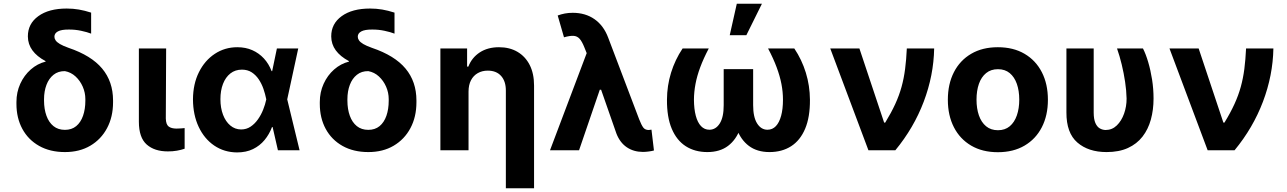

<svg xmlns="http://www.w3.org/2000/svg" viewBox="-20 -806 6904 1030"><path d="M129.5 -610.5Q129.2 -678.5 185.5 -719.3Q241.8 -760.2 337.7 -760.2Q372 -760.2 403.1 -754.8Q434.3 -749.5 468.9 -738.3V-625.6Q447.8 -633.9 415.4 -640.8Q383 -647.8 349.2 -647.5Q309.7 -647.8 290.6 -637.5Q271.6 -627.2 271.9 -608.6Q271.9 -599.1 278.4 -589.4Q285 -579.6 301.6 -569.7Q318.2 -559.9 347.7 -549.4Q469.6 -508.2 528 -438.2Q586.4 -368.2 586.5 -267V-257.2Q586.4 -179 554.4 -118.8Q522.5 -58.6 464.6 -24.4Q406.7 9.8 328.3 9.8Q248.7 9.8 190.1 -23.2Q131.4 -56.2 99.8 -114.7Q68.2 -173.1 68.2 -249V-258.8Q68.2 -311.3 88.7 -356.5Q109.3 -401.8 145 -433.2Q180.7 -464.6 225 -475.6L223.8 -478.5Q177.9 -503 153.9 -535.9Q129.8 -568.8 129.5 -610.5ZM216.2 -274V-266Q216.4 -220.5 229.2 -185.1Q241.9 -149.6 266.8 -129.5Q291.7 -109.4 328.3 -109.4Q364.5 -109.4 388.7 -129.3Q413 -149.3 425.4 -184.8Q437.9 -220.2 437.9 -266V-274Q437.9 -308.9 423.9 -341Q409.9 -373 385.3 -395.8Q360.6 -418.5 328.3 -424.4Q292.3 -424.9 267.2 -404.9Q242.2 -385 229.3 -350.8Q216.4 -316.7 216.2 -274Z M725 -545.9H871.3L869.5 -170.5Q870.3 -138.3 884.9 -127.2Q899.5 -116.2 927.3 -116.2Q941.5 -116.2 951.9 -117.2Q962.2 -118.2 970.5 -118.9V-8.2Q951.9 -1.6 928.8 2.4Q905.8 6.4 880.5 6.2Q809.1 6.4 767.1 -30.6Q725.1 -67.6 725 -152.9Z M1251.2 11.7Q1182.5 11 1129.3 -25.1Q1076.1 -61.3 1045.9 -125.3Q1015.7 -189.4 1015.2 -272.5Q1015.7 -355.9 1047.2 -418.8Q1078.6 -481.8 1132.5 -517.3Q1186.3 -552.7 1253.1 -552.7Q1297.6 -552.7 1333.4 -536.9Q1369.2 -521.1 1395.7 -492.4Q1422.1 -463.7 1437.1 -424.4H1483.2L1520.5 -274.4L1587.1 0H1470.9L1408.2 -274.4Q1402.8 -301.5 1393.3 -329.2Q1383.7 -356.8 1368.2 -380.1Q1352.7 -403.3 1330.5 -417.9Q1308.2 -432.4 1277.7 -432.4Q1241.8 -432.4 1216 -412.1Q1190.1 -391.7 1176.3 -356Q1162.5 -320.3 1162.5 -273.8Q1162.5 -227.1 1176.5 -190.3Q1190.5 -153.6 1215.6 -132.7Q1240.6 -111.7 1273.4 -111.5Q1301.9 -111.5 1324.4 -126.6Q1346.9 -141.7 1363.8 -165.8Q1380.8 -189.9 1391.8 -217.9Q1402.9 -245.8 1408.2 -271.5L1465.4 -545.9H1579.9L1520.5 -271.5L1483.2 -124.2H1439.1Q1424.6 -85.5 1399.2 -54.8Q1373.8 -24 1337.2 -6.2Q1300.6 11.7 1251.2 11.7Z M1756.9 -610.5Q1756.6 -678.5 1812.9 -719.3Q1869.2 -760.2 1965.1 -760.2Q1999.4 -760.2 2030.6 -754.8Q2061.7 -749.5 2096.4 -738.3V-625.6Q2075.2 -633.9 2042.8 -640.8Q2010.4 -647.8 1976.7 -647.5Q1937.1 -647.8 1918.1 -637.5Q1899 -627.2 1899.3 -608.6Q1899.3 -599.1 1905.9 -589.4Q1912.4 -579.6 1929 -569.7Q1945.6 -559.9 1975.1 -549.4Q2097.1 -508.2 2155.5 -438.2Q2213.9 -368.2 2214 -267V-257.2Q2213.9 -179 2181.9 -118.8Q2149.9 -58.6 2092 -24.4Q2034.2 9.8 1955.8 9.8Q1876.2 9.8 1817.5 -23.2Q1758.9 -56.2 1727.2 -114.7Q1695.6 -173.1 1695.6 -249V-258.8Q1695.6 -311.3 1716.2 -356.5Q1736.7 -401.8 1772.4 -433.2Q1808.1 -464.6 1852.4 -475.6L1851.3 -478.5Q1805.4 -503 1781.3 -535.9Q1757.2 -568.8 1756.9 -610.5ZM1843.7 -274V-266Q1843.8 -220.5 1856.6 -185.1Q1869.3 -149.6 1894.2 -129.5Q1919.1 -109.4 1955.8 -109.4Q1991.9 -109.4 2016.2 -129.3Q2040.4 -149.3 2052.9 -184.8Q2065.3 -220.2 2065.3 -266V-274Q2065.3 -308.9 2051.3 -341Q2037.3 -373 2012.7 -395.8Q1988.1 -418.5 1955.8 -424.4Q1919.7 -424.9 1894.7 -404.9Q1869.6 -385 1856.7 -350.8Q1843.8 -316.7 1843.7 -274Z M2493.5 -315.2V0H2342.5V-545.9H2485.8V-448.8H2492.5Q2511.2 -497 2553.8 -524.9Q2596.4 -552.7 2656.9 -552.7Q2713.9 -552.7 2756.1 -527.9Q2798.3 -503.1 2821.7 -457.2Q2845 -411.2 2845 -347.3V204.1H2693.7V-320.3Q2693.7 -370.2 2668.2 -398.6Q2642.8 -427 2596.8 -427.1Q2566.6 -427.1 2543.2 -413.8Q2519.7 -400.5 2506.7 -375.6Q2493.7 -350.8 2493.5 -315.2Z M3428.6 9Q3379.2 8.8 3342.5 -16Q3305.9 -40.8 3287 -89.1L3194.8 -352.9L3134.9 -502.1L3114.6 -552.7Q3102.4 -583.2 3089.5 -597.8Q3076.6 -612.3 3057.2 -613.7Q3037.9 -615 3005.6 -605.9L2971.8 -722.9Q2990.1 -729.7 3009.9 -733.5Q3029.7 -737.3 3052.6 -737.3Q3120.4 -737.3 3169.3 -703.1Q3218.3 -668.9 3242.7 -603.9L3408.9 -166Q3421 -135.1 3430.8 -121.9Q3440.5 -108.8 3460.1 -108.6Q3468.6 -109 3474.9 -110.5L3488.2 1.2Q3478.2 4.3 3461 6.6Q3443.8 9 3428.6 9ZM2930.6 0 3147 -572.9 3241.5 -324.6H3197.6L3086.4 0Z M3641.8 -545.9H3782.2Q3753.9 -492.1 3736.4 -445Q3718.9 -397.9 3711 -355.3Q3703 -312.6 3702.7 -271.3Q3703 -221.3 3712.6 -185.1Q3722.2 -148.8 3740.7 -129.4Q3759.2 -110 3785.5 -110Q3819.9 -110 3841.3 -143.9Q3862.6 -177.8 3862.3 -242.2V-435.2H3972.7V-256.8Q3972.9 -176.2 3951 -116.2Q3929.2 -56.2 3885.4 -23.2Q3841.5 9.8 3774.6 9.8Q3708 9.8 3659 -21.5Q3610.1 -52.8 3583.7 -115.3Q3557.4 -177.7 3558 -270.9Q3558.3 -346.1 3579.9 -416Q3601.5 -485.8 3641.8 -545.9ZM4100.4 -545.9H4241.2Q4281.5 -485.8 4303 -416Q4324.5 -346.1 4325 -270.9Q4325.6 -177.7 4299.2 -115.3Q4272.8 -52.8 4223.9 -21.5Q4175 9.8 4108 9.8Q4041.6 9.8 3997.6 -23.2Q3953.6 -56.2 3931.8 -116.2Q3910 -176.2 3910 -256.8V-435.2H4020.3V-242.2Q4020.2 -177.8 4041.6 -143.9Q4062.9 -110 4097.1 -110Q4123.9 -110 4142.3 -129.4Q4160.6 -148.8 4170.5 -185.1Q4180.3 -221.3 4180.3 -271.3Q4180.3 -312.6 4172.1 -355.3Q4163.9 -397.9 4146.4 -445Q4128.9 -492.1 4100.4 -545.9ZM3894.7 -617 3932.6 -785.9H4067.4L3983.8 -617Z M4638.7 0 4434 -545.9H4590.4L4723 -148.4H4728.9Q4761.3 -201.4 4782.6 -247.9Q4803.9 -294.4 4816.5 -340.2Q4829.1 -386 4835.5 -436.1Q4842 -486.1 4844.7 -545.9H4991.4Q4988.7 -401.3 4935.5 -260.7Q4882.3 -120.2 4783.2 0Z M5333 10.5Q5250.2 10.5 5190 -24.8Q5129.8 -60.1 5097.3 -123.4Q5064.8 -186.7 5064.8 -270.7Q5064.8 -355.3 5097.3 -418.7Q5129.8 -482.1 5190 -517.4Q5250.2 -552.7 5333 -552.7Q5416 -552.7 5476.2 -517.4Q5536.4 -482.1 5569 -418.7Q5601.6 -355.3 5601.6 -270.7Q5601.6 -186.7 5569 -123.4Q5536.4 -60.1 5476.2 -24.8Q5416 10.5 5333 10.5ZM5333.6 -107.4Q5371.5 -107.4 5396.8 -128.6Q5422.1 -149.8 5435 -187Q5447.9 -224.1 5447.9 -271.3Q5447.9 -319.1 5435 -356Q5422.1 -392.8 5396.8 -413.8Q5371.5 -434.8 5333.6 -434.8Q5295.6 -434.8 5270 -413.8Q5244.3 -392.8 5231.4 -356Q5218.6 -319.1 5218.6 -271.3Q5218.6 -224.1 5231.4 -187Q5244.3 -149.8 5270 -128.6Q5295.6 -107.4 5333.6 -107.4Z M5700.9 -545.9H5847.2V-201.8Q5847.4 -166.4 5856.3 -146Q5865.3 -125.6 5880 -117.2Q5894.7 -108.8 5911.6 -108.6Q5946.2 -108.8 5971.3 -133.2Q5996.4 -157.6 6010.2 -196.3Q6023.9 -235 6023.7 -277.3Q6022.7 -320.8 6015.7 -367.1Q6008.8 -413.5 5997.7 -459.4Q5986.6 -505.4 5972.4 -545.9H6111.6Q6126.9 -516.1 6139.6 -472.9Q6152.4 -429.8 6160.4 -379.4Q6168.3 -329.1 6168.3 -277.3Q6168.3 -216.8 6153.9 -164.6Q6139.5 -112.3 6109.1 -73.1Q6078.7 -33.9 6030.9 -12.1Q5983.1 9.8 5916.3 9.8Q5818.9 9.8 5759.7 -41.4Q5700.4 -92.6 5700.9 -203.1Z M6458.5 0 6253.8 -545.9H6410.3L6542.9 -148.4H6548.7Q6581.2 -201.4 6602.4 -247.9Q6623.7 -294.4 6636.3 -340.2Q6648.9 -386 6655.4 -436.1Q6661.8 -486.1 6664.6 -545.9H6811.2Q6808.5 -401.3 6755.3 -260.7Q6702.1 -120.2 6603 0Z"/></svg>

Font: Inter V
Style: 
Weight: 400
Designer: Rasmus Andersson
Foundry: rsms
Version: Version 4.000;git-a3f224843